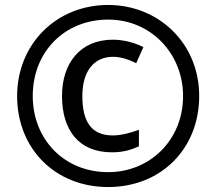

<svg xmlns="http://www.w3.org/2000/svg" viewBox="-20 -744 872 774"><path d="M416 10C629 10 783 -144 783 -357C783 -570 619 -724 416 -724C205 -724 49 -564 49 -357C49 -144 203 10 416 10ZM416 -50C239 -50 112 -182 112 -357C112 -536 241 -665 416 -665C590 -665 718 -526 718 -357C718 -178 583 -50 416 -50ZM431 -130C478 -130 508 -140 540 -154V-221C507 -208 466 -198 435 -198C347 -198 312 -255 312 -357C312 -455 357 -515 436 -515C464 -515 496 -506 529 -489L558 -554C521 -573 476 -584 435 -584C303 -584 230 -489 230 -357C230 -220 297 -130 431 -130Z"/></svg>

Font: Noto Sans Telugu SemiBold
Style: Regular
Weight: 600
Designer: Jelle Bosma - Monotype Design Team
Foundry: Monotype Imaging Inc.
Version: Version 2.005